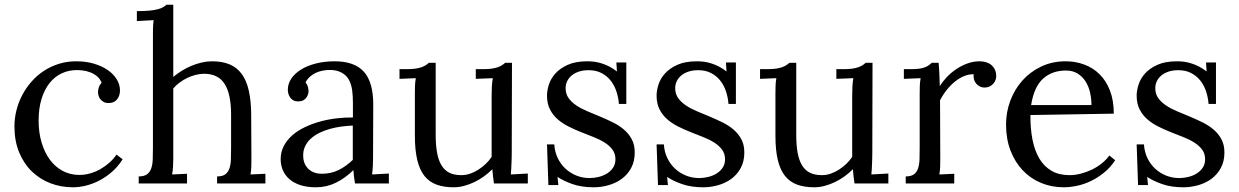

<svg xmlns="http://www.w3.org/2000/svg" viewBox="-20 -775 5232 811"><path d="M409.2 -425.3Q402.3 -442.9 389.2 -453.4Q376 -463.9 360.6 -469.7Q345.2 -475.6 329.8 -477.3Q314.5 -479 304.2 -479Q270 -479 240.5 -465.1Q210.9 -451.2 189.5 -424.3Q168 -397.5 155.5 -357.4Q143.1 -317.4 143.1 -265.6Q143.1 -215.8 155.5 -173.6Q168 -131.3 190.4 -100.8Q212.9 -70.3 244.6 -53.2Q276.4 -36.1 314.9 -36.1Q338.4 -36.1 361.3 -42.7Q384.3 -49.3 404.8 -61Q425.3 -72.8 442.6 -88.4Q460 -104 472.2 -122.1L498 -102.1Q478 -70.8 452.4 -48.6Q426.8 -26.4 398.7 -12Q370.6 2.4 342 9.3Q313.5 16.1 288.1 16.1Q237.3 16.1 192.4 -1.2Q147.5 -18.6 113.8 -51.5Q80.1 -84.5 60.5 -132.3Q41 -180.2 41 -241.2Q41 -275.9 49.6 -309.6Q58.1 -343.3 74.2 -373.8Q90.3 -404.3 113.3 -430.4Q136.2 -456.5 165.3 -475.6Q194.3 -494.6 228.8 -505.4Q263.2 -516.1 301.8 -516.1Q343.3 -516.1 377.4 -505.9Q411.6 -495.6 436 -478.5Q460.4 -461.4 473.6 -439.2Q486.8 -417 486.8 -392.6Q486.8 -371.1 474.9 -355.7Q462.9 -340.3 440.4 -339.8Q427.2 -339.4 418.5 -344Q409.7 -348.6 404.3 -355.5Q398.9 -362.3 396.5 -370.4Q394 -378.4 394 -384.8Q394 -394.5 397.2 -405.3Q400.4 -416 409.2 -425.3Z M626 -625Q626 -640.6 626.2 -655.3Q626.5 -669.9 628.9 -689.9L558.1 -686V-728Q590.8 -728 612.5 -730.2Q634.3 -732.4 647.9 -736.3Q661.6 -740.2 669.4 -744.9Q677.2 -749.5 683.1 -754.9H711.9V-450.2Q728.5 -463.9 748 -476.1Q767.6 -488.3 788.8 -497.1Q810.1 -505.9 832.3 -511Q854.5 -516.1 876 -516.1Q919.4 -516.1 950.7 -502.7Q981.9 -489.3 1001.7 -461.7Q1021.5 -434.1 1031 -391.8Q1040.5 -349.6 1041 -292.5L1042 -106Q1042 -85.9 1041.5 -70.6Q1041 -55.2 1038.1 -38.1L1101.1 -41V0H897V-29.8Q919.9 -29.8 931.9 -38.8Q943.8 -47.9 949.2 -64Q954.6 -80.1 955.3 -102.5Q956.1 -125 956.1 -151.9V-291.5Q956.1 -377.9 928.7 -420.7Q901.4 -463.4 841.8 -463.4Q824.7 -463.4 805.7 -458.5Q786.6 -453.6 769.8 -445.3Q752.9 -437 738 -425.8Q723.1 -414.6 711.9 -401.4V-106Q711.9 -85.9 710.9 -70.6Q710 -55.2 707 -38.1L770 -41V0H565.9V-29.8Q588.9 -29.8 601.1 -38.8Q613.3 -47.9 618.9 -64Q624.5 -80.1 625.2 -102.5Q626 -125 626 -151.9Z M1470.2 -244.6Q1447.3 -243.7 1422.6 -240.5Q1397.9 -237.3 1374.3 -230.7Q1350.6 -224.1 1329.6 -213.9Q1308.6 -203.6 1293 -189.5Q1277.3 -175.3 1268.6 -156.7Q1259.8 -138.2 1260.7 -114.7Q1261.2 -96.2 1267.8 -82.3Q1274.4 -68.4 1284.9 -59.3Q1295.4 -50.3 1309.1 -45.7Q1322.8 -41 1338.4 -41Q1358.4 -41 1376 -44.9Q1393.6 -48.8 1409.4 -56.4Q1425.3 -64 1440.2 -74.7Q1455.1 -85.4 1470.2 -99.6ZM1195.8 -396Q1195.8 -420.9 1210.4 -442.9Q1225.1 -464.8 1251.5 -481.2Q1277.8 -497.6 1314.2 -506.8Q1350.6 -516.1 1393.6 -516.1Q1477.5 -516.1 1517.3 -471.7Q1557.1 -427.2 1556.6 -330.6L1555.7 -106Q1555.7 -90.3 1554.9 -74.5Q1554.2 -58.6 1551.8 -38.1L1622.6 -42V0H1479.5Q1476.6 -17.1 1475.1 -29.8Q1473.6 -42.5 1472.7 -56.6Q1439 -22.9 1399.2 -3.4Q1359.4 16.1 1314.9 16.1Q1277.3 16.1 1249.3 7.1Q1221.2 -2 1202.6 -18.1Q1184.1 -34.2 1174.8 -55.9Q1165.5 -77.6 1165.5 -102.5Q1165.5 -133.3 1179 -158.7Q1192.4 -184.1 1215.1 -203.9Q1237.8 -223.6 1268.1 -238Q1298.3 -252.4 1332.3 -261.7Q1366.2 -271 1401.6 -275.1Q1437 -279.3 1470.7 -278.8V-341.3Q1470.7 -367.2 1467.8 -391.6Q1464.8 -416 1454.8 -436Q1444.8 -456.1 1423.6 -467.8Q1402.3 -479.5 1374.5 -479.5Q1358.4 -479.5 1343.8 -476.8Q1329.1 -474.1 1314.9 -467.8Q1300.8 -461.4 1289.3 -451.2Q1277.8 -440.9 1270.5 -426.8Q1277.8 -418.5 1280.5 -408.4Q1283.2 -398.4 1283.2 -389.2Q1283.2 -383.3 1280.8 -375.7Q1278.3 -368.2 1273.2 -361.6Q1268.1 -355 1260 -350.8Q1252 -346.7 1238.3 -346.7Q1218.8 -346.7 1207.3 -361.1Q1195.8 -375.5 1195.8 -396Z M2056.6 -368.7Q2056.6 -393.1 2057.6 -410.4Q2058.6 -427.7 2061.5 -444.8L1989.7 -441.9V-482.9H2020.5Q2042 -482.9 2057.1 -485.1Q2072.3 -487.3 2083 -491.2Q2093.8 -495.1 2100.8 -499.8Q2107.9 -504.4 2113.8 -509.8H2142.6L2141.6 -131.8Q2141.6 -124 2141.4 -112.1Q2141.1 -100.1 2140.6 -87.2Q2140.1 -74.2 2139.4 -61.3Q2138.7 -48.3 2137.7 -38.1L2209.5 -42V0H2066.4Q2064 -17.1 2062.3 -31.5Q2060.5 -45.9 2059.6 -60.1Q2043.9 -44.4 2024.9 -30.5Q2005.9 -16.6 1984.6 -6.3Q1963.4 3.9 1940.9 10Q1918.5 16.1 1896.5 16.1Q1855.5 16.1 1824.7 5.1Q1793.9 -5.9 1773.4 -31.2Q1752.9 -56.6 1742.7 -98.4Q1732.4 -140.1 1732.4 -202.1V-379.9Q1732.4 -395.5 1732.9 -411.6Q1733.4 -427.7 1736.3 -444.8L1667.5 -441.9V-482.9H1698.7Q1719.7 -482.9 1734.9 -485.1Q1750 -487.3 1760.7 -491.2Q1771.5 -495.1 1778.6 -499.8Q1785.6 -504.4 1791.5 -509.8H1820.3V-205.1Q1820.3 -161.6 1826.2 -129.6Q1832 -97.7 1845 -76.4Q1857.9 -55.2 1878.4 -45.2Q1898.9 -35.2 1928.7 -35.2Q1947.8 -35.2 1966.1 -41.5Q1984.4 -47.9 2001 -58.6Q2017.6 -69.3 2032 -83Q2046.4 -96.7 2056.6 -112.3V-153.8Z M2470.2 -22.9Q2489.3 -22.9 2508.5 -27.6Q2527.8 -32.2 2543.7 -42Q2559.6 -51.8 2569.6 -66.7Q2579.6 -81.5 2579.6 -102.1Q2579.6 -126 2567.1 -142.8Q2554.7 -159.7 2534.4 -172.6Q2514.2 -185.5 2488 -195.8Q2461.9 -206.1 2434.8 -216.8Q2407.7 -227.5 2381.8 -240.5Q2356 -253.4 2335.7 -271Q2315.4 -288.6 2303 -313Q2290.5 -337.4 2290.5 -371.1Q2290.5 -392.1 2298.3 -417.2Q2306.2 -442.4 2325.7 -464.4Q2345.2 -486.3 2378.2 -501.2Q2411.1 -516.1 2461.4 -516.1Q2475.1 -516.1 2490.5 -514.2Q2505.9 -512.2 2522 -507.1Q2538.1 -502 2554.2 -493.7Q2570.3 -485.4 2585.9 -473.1L2583.5 -511.2H2625.5V-335.9H2594.2Q2592.3 -361.8 2584.2 -387.2Q2576.2 -412.6 2560.8 -432.9Q2545.4 -453.1 2522 -465.8Q2498.5 -478.5 2466.3 -478.5Q2442.9 -478.5 2424.8 -472.4Q2406.7 -466.3 2394.3 -455.8Q2381.8 -445.3 2375.5 -431.6Q2369.1 -418 2369.1 -402.8Q2369.1 -378.4 2381.6 -360.8Q2394 -343.3 2414.6 -329.6Q2435.1 -315.9 2461.4 -304.9Q2487.8 -293.9 2515.1 -282.5Q2542.5 -271 2568.8 -258.1Q2595.2 -245.1 2615.7 -227.5Q2636.2 -210 2648.7 -186.5Q2661.1 -163.1 2661.1 -130.9Q2661.1 -93.3 2646 -65.4Q2630.9 -37.6 2606.2 -19.5Q2581.5 -1.5 2550.5 7.3Q2519.5 16.1 2487.8 16.1Q2437 16.1 2398.4 2.7Q2359.9 -10.7 2335 -27.8L2338.4 6.8H2296.4L2290.5 -165H2321.3Q2323.2 -133.8 2335.7 -107.7Q2348.1 -81.5 2368.4 -62.7Q2388.7 -43.9 2414.8 -33.4Q2440.9 -22.9 2470.2 -22.9Z M2933.1 -22.9Q2952.1 -22.9 2971.4 -27.6Q2990.7 -32.2 3006.6 -42Q3022.5 -51.8 3032.5 -66.7Q3042.5 -81.5 3042.5 -102.1Q3042.5 -126 3030 -142.8Q3017.6 -159.7 2997.3 -172.6Q2977.1 -185.5 2950.9 -195.8Q2924.8 -206.1 2897.7 -216.8Q2870.6 -227.5 2844.7 -240.5Q2818.8 -253.4 2798.6 -271Q2778.3 -288.6 2765.9 -313Q2753.4 -337.4 2753.4 -371.1Q2753.4 -392.1 2761.2 -417.2Q2769 -442.4 2788.6 -464.4Q2808.1 -486.3 2841.1 -501.2Q2874 -516.1 2924.3 -516.1Q2938 -516.1 2953.4 -514.2Q2968.8 -512.2 2984.9 -507.1Q3001 -502 3017.1 -493.7Q3033.2 -485.4 3048.8 -473.1L3046.4 -511.2H3088.4V-335.9H3057.1Q3055.2 -361.8 3047.1 -387.2Q3039.1 -412.6 3023.7 -432.9Q3008.3 -453.1 2984.9 -465.8Q2961.4 -478.5 2929.2 -478.5Q2905.8 -478.5 2887.7 -472.4Q2869.6 -466.3 2857.2 -455.8Q2844.7 -445.3 2838.4 -431.6Q2832 -418 2832 -402.8Q2832 -378.4 2844.5 -360.8Q2856.9 -343.3 2877.4 -329.6Q2897.9 -315.9 2924.3 -304.9Q2950.7 -293.9 2978 -282.5Q3005.4 -271 3031.7 -258.1Q3058.1 -245.1 3078.6 -227.5Q3099.1 -210 3111.6 -186.5Q3124 -163.1 3124 -130.9Q3124 -93.3 3108.9 -65.4Q3093.8 -37.6 3069.1 -19.5Q3044.4 -1.5 3013.4 7.3Q2982.4 16.1 2950.7 16.1Q2899.9 16.1 2861.3 2.7Q2822.8 -10.7 2797.9 -27.8L2801.3 6.8H2759.3L2753.4 -165H2784.2Q2786.1 -133.8 2798.6 -107.7Q2811 -81.5 2831.3 -62.7Q2851.6 -43.9 2877.7 -33.4Q2903.8 -22.9 2933.1 -22.9Z M3579.6 -368.7Q3579.6 -393.1 3580.6 -410.4Q3581.5 -427.7 3584.5 -444.8L3512.7 -441.9V-482.9H3543.5Q3564.9 -482.9 3580.1 -485.1Q3595.2 -487.3 3606 -491.2Q3616.7 -495.1 3623.8 -499.8Q3630.9 -504.4 3636.7 -509.8H3665.5L3664.6 -131.8Q3664.6 -124 3664.3 -112.1Q3664.1 -100.1 3663.6 -87.2Q3663.1 -74.2 3662.4 -61.3Q3661.6 -48.3 3660.6 -38.1L3732.4 -42V0H3589.4Q3586.9 -17.1 3585.2 -31.5Q3583.5 -45.9 3582.5 -60.1Q3566.9 -44.4 3547.9 -30.5Q3528.8 -16.6 3507.6 -6.3Q3486.3 3.9 3463.9 10Q3441.4 16.1 3419.4 16.1Q3378.4 16.1 3347.7 5.1Q3316.9 -5.9 3296.4 -31.2Q3275.9 -56.6 3265.6 -98.4Q3255.4 -140.1 3255.4 -202.1V-379.9Q3255.4 -395.5 3255.9 -411.6Q3256.3 -427.7 3259.3 -444.8L3190.4 -441.9V-482.9H3221.7Q3242.7 -482.9 3257.8 -485.1Q3272.9 -487.3 3283.7 -491.2Q3294.4 -495.1 3301.5 -499.8Q3308.6 -504.4 3314.5 -509.8H3343.3V-205.1Q3343.3 -161.6 3349.1 -129.6Q3355 -97.7 3367.9 -76.4Q3380.9 -55.2 3401.4 -45.2Q3421.9 -35.2 3451.7 -35.2Q3470.7 -35.2 3489 -41.5Q3507.3 -47.9 3523.9 -58.6Q3540.5 -69.3 3554.9 -83Q3569.3 -96.7 3579.6 -112.3V-153.8Z M4092.8 -461.4Q4073.7 -461.9 4054.2 -454.3Q4034.7 -446.8 4015.9 -432.1Q3997.1 -417.5 3980.5 -397Q3963.9 -376.5 3950.7 -351.6L3951.7 -106Q3951.7 -85.9 3951.2 -70.6Q3950.7 -55.2 3947.8 -38.1L4010.7 -41V0H3805.7V-29.8Q3828.6 -29.8 3840.6 -38.8Q3852.5 -47.9 3857.9 -64Q3863.3 -80.1 3864 -102.5Q3864.7 -125 3864.7 -151.9V-380.4Q3864.7 -396 3865.2 -411.9Q3865.7 -427.7 3868.7 -444.8L3797.9 -441.9V-482.9H3828.6Q3850.1 -482.9 3864.3 -485.1Q3878.4 -487.3 3887.9 -491.2Q3897.5 -495.1 3903.8 -499.8Q3910.2 -504.4 3916 -509.8H3944.8Q3946.3 -494.1 3947.5 -470.9Q3948.7 -447.8 3949.7 -411.1Q3960.9 -429.7 3978.5 -448.5Q3996.1 -467.3 4018.1 -482.2Q4040 -497.1 4065.4 -506.6Q4090.8 -516.1 4117.7 -516.1Q4131.3 -516.1 4144.3 -512.5Q4157.2 -508.8 4166.7 -501Q4176.3 -493.2 4182.1 -481.4Q4188 -469.7 4188 -453.1Q4188 -446.3 4185.3 -438Q4182.6 -429.7 4176.5 -422.4Q4170.4 -415 4161.1 -410.2Q4151.9 -405.3 4138.2 -405.3Q4127 -405.3 4117.9 -410.2Q4108.9 -415 4102.8 -422.6Q4096.7 -430.2 4094 -440.2Q4091.3 -450.2 4092.8 -461.4Z M4482.4 -477.1Q4423.8 -477.1 4385.7 -442.6Q4347.7 -408.2 4335.4 -331.1H4590.3Q4590.3 -357.4 4584.5 -383.5Q4578.6 -409.7 4565.7 -430.4Q4552.7 -451.2 4532.2 -464.1Q4511.7 -477.1 4482.4 -477.1ZM4684.6 -294.9 4332.5 -289.1Q4332 -231.4 4341.3 -184.6Q4350.6 -137.7 4370.6 -104.5Q4390.6 -71.3 4422.1 -53.2Q4453.6 -35.2 4497.6 -35.2Q4521 -35.2 4545.4 -41.5Q4569.8 -47.9 4592.5 -58.8Q4615.2 -69.8 4634.3 -85.2Q4653.3 -100.6 4666 -118.2L4690.4 -98.1Q4669.9 -66.9 4642.8 -45.2Q4615.7 -23.4 4586.7 -9.8Q4557.6 3.9 4528.3 10Q4499 16.1 4473.6 16.1Q4421.9 16.1 4377.2 -2.4Q4332.5 -21 4299.8 -55.7Q4267.1 -90.3 4248.3 -139.2Q4229.5 -188 4229.5 -249Q4229.5 -301.8 4247.6 -349.9Q4265.6 -397.9 4298.8 -435.1Q4332 -472.2 4378.4 -494.1Q4424.8 -516.1 4481.4 -516.1Q4522.9 -516.1 4559.8 -502.4Q4596.7 -488.8 4624.5 -461.4Q4652.3 -434.1 4668.5 -392.3Q4684.6 -350.6 4684.6 -294.9Z M4960.9 -22.9Q4980 -22.9 4999.3 -27.6Q5018.6 -32.2 5034.4 -42Q5050.3 -51.8 5060.3 -66.7Q5070.3 -81.5 5070.3 -102.1Q5070.3 -126 5057.9 -142.8Q5045.4 -159.7 5025.1 -172.6Q5004.9 -185.5 4978.8 -195.8Q4952.6 -206.1 4925.5 -216.8Q4898.4 -227.5 4872.6 -240.5Q4846.7 -253.4 4826.4 -271Q4806.2 -288.6 4793.7 -313Q4781.2 -337.4 4781.2 -371.1Q4781.2 -392.1 4789.1 -417.2Q4796.9 -442.4 4816.4 -464.4Q4835.9 -486.3 4868.9 -501.2Q4901.9 -516.1 4952.1 -516.1Q4965.8 -516.1 4981.2 -514.2Q4996.6 -512.2 5012.7 -507.1Q5028.8 -502 5044.9 -493.7Q5061 -485.4 5076.7 -473.1L5074.2 -511.2H5116.2V-335.9H5085Q5083 -361.8 5075 -387.2Q5066.9 -412.6 5051.5 -432.9Q5036.1 -453.1 5012.7 -465.8Q4989.3 -478.5 4957 -478.5Q4933.6 -478.5 4915.5 -472.4Q4897.5 -466.3 4885 -455.8Q4872.6 -445.3 4866.2 -431.6Q4859.9 -418 4859.9 -402.8Q4859.9 -378.4 4872.3 -360.8Q4884.8 -343.3 4905.3 -329.6Q4925.8 -315.9 4952.1 -304.9Q4978.5 -293.9 5005.9 -282.5Q5033.2 -271 5059.6 -258.1Q5085.9 -245.1 5106.4 -227.5Q5127 -210 5139.4 -186.5Q5151.9 -163.1 5151.9 -130.9Q5151.9 -93.3 5136.7 -65.4Q5121.6 -37.6 5096.9 -19.5Q5072.3 -1.5 5041.3 7.3Q5010.3 16.1 4978.5 16.1Q4927.7 16.1 4889.2 2.7Q4850.6 -10.7 4825.7 -27.8L4829.1 6.8H4787.1L4781.2 -165H4812Q4814 -133.8 4826.4 -107.7Q4838.9 -81.5 4859.1 -62.7Q4879.4 -43.9 4905.5 -33.4Q4931.6 -22.9 4960.9 -22.9Z"/></svg>

Font: Parastoo FD
Style: FD
Weight: 400
Foundry: Saber Rastikerdar (saber.rastikerdar@gmail.com)
Version: Version 2.0.1